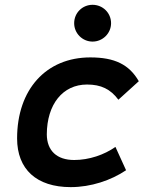

<svg xmlns="http://www.w3.org/2000/svg" viewBox="-20 -765 626 795"><path d="M287.1 -102.5C215.3 -102.5 174.3 -141.1 173.8 -208.5C174.3 -333 239.7 -415 340.3 -415C398.4 -415 437.5 -396 470.2 -352.1L554.7 -428.7C515.1 -497.6 455.1 -527.3 354 -527.3C170.9 -527.3 50.8 -394.5 50.8 -191.9C50.8 -64 131.3 9.8 272.9 9.8C356.4 9.8 439.5 -18.1 502 -60.1L458 -156.7C411.6 -124 349.1 -102.5 287.1 -102.5ZM363.3 -592.8C405.3 -592.8 439.9 -627 439.9 -668.9C439.9 -711.9 405.3 -745.1 363.3 -745.1C321.3 -745.1 287.1 -711.9 287.1 -668.9C287.1 -627 321.3 -592.8 363.3 -592.8Z"/></svg>

Font: Cascadia Mono PL SemiBold
Style: Italic
Weight: 600
Italic angle: -10°
Monospace: yes
Designer: Aaron Bell
Foundry: Saja Typeworks
Version: Version 2404.023